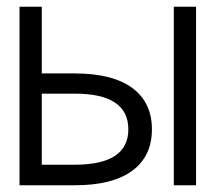

<svg xmlns="http://www.w3.org/2000/svg" viewBox="-20 -550 640 570"><path d="M38 0V-530H104V-332H202Q314 -332 372.5 -289Q431 -246 431 -166Q431 -86 372.5 -43Q314 0 202 0ZM496 0V-530H562V0ZM104 -61H202Q361 -61 361 -166Q361 -272 202 -272H104Z"/></svg>

Font: Geist Mono Light
Style: Regular
Weight: 300
Monospace: yes
Designer: Basement.studio, Andrés Briganti, Mateo Zaragoza
Foundry: Basement.studio, Vercel, Andrés Briganti, Guido Ferreyra, Mateo Zaragoza
Version: Version 1.500; ttfautohint (v1.8.4.7-5d5b)